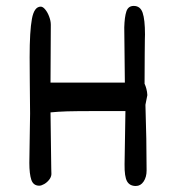

<svg xmlns="http://www.w3.org/2000/svg" viewBox="-20 -616 584 642"><path d="M111.3 4.9Q91.3 4.9 84.7 -14.9Q78.1 -34.7 78.1 -71.3Q78.1 -83 79.6 -170.9Q80.6 -218.8 80.6 -235.8Q80.6 -275.9 79.6 -343.3L79.1 -425.3Q79.1 -511.7 86.7 -552.7Q94.2 -593.8 116.2 -593.8Q123.5 -593.8 131.3 -584.2Q139.2 -574.7 144.5 -560.3Q149.9 -545.9 149.9 -533.2L149.4 -436Q148.9 -403.3 148.9 -339.8H397.5Q395.5 -487.8 395.5 -524.4Q396.5 -559.6 402.6 -577.9Q408.7 -596.2 427.2 -596.2Q449.2 -596.2 457 -573.2Q464.8 -550.3 464.8 -500.5Q464.8 -491.7 464.4 -484.9Q464.4 -473.6 463.9 -435.8Q463.4 -397.9 463.4 -335.9Q466.8 -329.1 469.5 -318.8Q472.2 -308.6 472.7 -297.9L466.3 -265.6Q470.2 -148.9 470.2 -45.9Q470.2 -23.9 460.2 -9Q450.2 5.9 434.1 5.9Q413.6 5.9 404.8 -9.8Q396 -25.4 396.5 -66.4L399.4 -244.6H300.3Q235.4 -244.6 204.6 -243.7Q173.8 -242.7 148.9 -240.2Q151.4 -50.8 151.4 -52.7L151.9 -33.7Q151.4 -23.9 144.3 -14.9Q137.2 -5.9 127.7 -0.5Q118.2 4.9 111.3 4.9Z"/></svg>

Font: Dekko
Style: Regular
Weight: 400
Designer: Multiple
Foundry: Sorkin Type
Version: Version 2.001